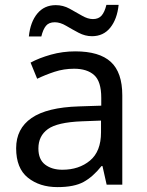

<svg xmlns="http://www.w3.org/2000/svg" viewBox="-20 -755 601 785"><path d="M288 -545Q386 -545 433 -502Q480 -459 480 -365V0H416L399 -76H395Q360 -32 321.5 -11Q283 10 215 10Q142 10 94 -28.5Q46 -67 46 -149Q46 -229 109 -272.5Q172 -316 303 -320L394 -323V-355Q394 -422 365 -448Q336 -474 283 -474Q241 -474 203 -461.5Q165 -449 132 -433L105 -499Q140 -518 188 -531.5Q236 -545 288 -545ZM314 -259Q214 -255 175.5 -227Q137 -199 137 -148Q137 -103 164.5 -82Q192 -61 235 -61Q303 -61 348 -98.5Q393 -136 393 -214V-262ZM98 -606Q104 -665 132.5 -699.5Q161 -734 208 -734Q238 -734 264.5 -719.5Q291 -705 315 -691Q339 -677 360 -677Q383 -677 395.5 -691.5Q408 -706 415 -735H465Q459 -677 431 -642Q403 -607 356 -607Q328 -607 301.5 -621Q275 -635 250.5 -649.5Q226 -664 204 -664Q180 -664 168 -649.5Q156 -635 149 -606Z"/></svg>

Font: Noto Sans Indic Siyaq Numbers
Style: Regular
Weight: 400
Designer: Monotype Design Team
Foundry: Monotype Imaging Inc.
Version: Version 2.002; ttfautohint (v1.8.4.7-5d5b)